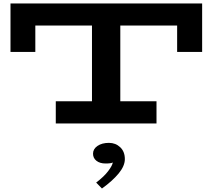

<svg xmlns="http://www.w3.org/2000/svg" viewBox="-20 -706 1216 1098"><path d="M1136 -686V-409H993V-560H668V-127H875V0H299V-127H506V-560H182V-409H40V-686ZM563 372 530 338Q575 304 599 272Q623 240 625 223Q616 229 584 229Q551 229 531.5 213.5Q512 198 512 173Q512 146 537.5 128.5Q563 111 603 111Q641 111 667.5 136Q694 161 694 204Q694 243 658.5 286Q623 329 563 372Z"/></svg>

Font: BioRhyme Expanded ExtraBold
Style: Regular
Weight: 800
Width: 7
Designer: Aoife Mooney
Foundry: Aoife Mooney Type
Version: Version 1.000